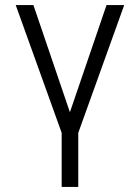

<svg xmlns="http://www.w3.org/2000/svg" viewBox="-20 -528 556 763"><path d="M291 0V214.8H225.1V0L42.5 -507.8H112.8L257.8 -82L403.3 -507.8H473.6Z"/></svg>

Font: Giphurs Light
Style: Regular
Weight: 300
Version: Version 0.920; ttfautohint (v1.8.4.7-5d5b)